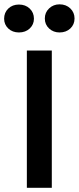

<svg xmlns="http://www.w3.org/2000/svg" viewBox="-34 -888 373 908"><path d="M93 0V-649H211V0ZM247.5 -734.5Q218.5 -734.5 198.2 -753.2Q178 -772 178 -800.5Q178 -829 198.2 -848.2Q218.5 -867.5 247.5 -867.5Q278.5 -867.5 298.5 -848.2Q318.5 -829 318.5 -800.5Q318.5 -772 298.5 -753.2Q278.5 -734.5 247.5 -734.5ZM55.5 -734.5Q25 -734.5 5.2 -753.2Q-14.5 -772 -14.5 -799.5Q-14.5 -828.5 5.2 -847.5Q25 -866.5 55.5 -866.5Q86.5 -866.5 106.5 -847.5Q126.5 -828.5 126.5 -799.5Q126.5 -772 106.5 -753.2Q86.5 -734.5 55.5 -734.5Z"/></svg>

Font: Karla ExtraLight
Style: Bold
Weight: 700
Version: Version 2.001